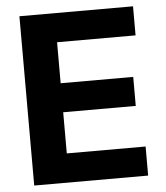

<svg xmlns="http://www.w3.org/2000/svg" viewBox="-51 -753 692 799"><g transform="rotate(-5 294.5 -353.5)"><path d="M59.7 -707.2H534.3V-585.8H206.4V-414.5H509.5V-293.3H206.4V-121.4H535.6V0H59.7Z"/></g></svg>

Font: Pretendard Variable
Style: Regular
Weight: 400
Designer: Base glyphs from Inter by Rasmus Andersson; Hangul glyphs from Noto Sans CJK(Source Han Sans) by Jang Soo-young and Kang
Foundry: Kil Hyung-jin
Version: Version 1.100;FEAKit 1.0